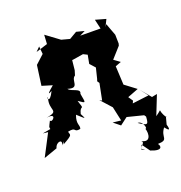

<svg xmlns="http://www.w3.org/2000/svg" viewBox="-163 -677 929 986"><g transform="rotate(-20 301.5 -183.5)"><path d="M514 -528 457 -544 469 -492 358 -493 388 -508 345 -519 304 -495 259 -507 186 -561 183 -511 119 -491 141 -513 145 -471 98 -428 83 -319 139 -302C76 -249 123 -277 123 -277C91 -211 86 -260 94 -251C72 -183 133 -170 52 -156C116 -166 70 -118 63 -137C45 -101 48 -110 50 -95L6 -87L34 -84L-28 35L46 9C55 -26 97 -26 77 5C105 -23 90 -11 88 2C151 -33 134 -30 131 -51C182 -62 154 -35 195 -43C202 -64 181 -71 199 -119C247 -75 237 -85 223 -114C236 -168 253 -116 231 -183C272 -154 266 -159 257 -212C272 -240 216 -238 203 -259C268 -238 234 -294 263 -310L271 -336L277 -394V-389L339 -399L361 -388L352 -341L378 -312L364 -255L360 -243L368 -231L350 -141L337 -149L390 -90L407 -12L362 -17L398 12L439 -19L550 9L493 -74L499 -87L482 -112L542 -135L481 -181L476 -283L508 -295L475 -319L527 -377L530 -388L529 -436L504 -503L495 -489ZM453 161 463 141 494 184C558 210 555 179 543 166C607 164 567 142 602 97C619 119 630 125 619 88C626 58 633 37 631 51C595 0 633 -4 584 29L626 -77L597 -71L550 -128L583 -85L486 -73L467 -81L534 13C531 52 531 63 482 29C510 27 522 78 509 70C520 102 512 148 467 122C494 141 420 160 471 172Z"/></g></svg>

Font: Asimov Aggro
Style: Medium
Weight: 500
Designer: Google
Version: Version 2.000980; 2014